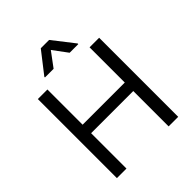

<svg xmlns="http://www.w3.org/2000/svg" viewBox="-255 -1098 1249 1249"><g transform="rotate(-45 370.0 -473.5)"><path d="M88.1 0V-727.3H176.1V-403.4H563.9V-727.3H652V0H563.9V-325.3H176.1V0ZM447.4 -794 373.6 -893.5 299.7 -794H220.2V-799.7L335.2 -947.4H411.9L527 -799.7V-794Z"/></g></svg>

Font: InterMG
Style: Regular
Weight: 400
Designer: Rasmus Andersson
Foundry: rsms
Version: Version 3.019;December 26, 2023;FontCreator 15.0.0.2955 64-b